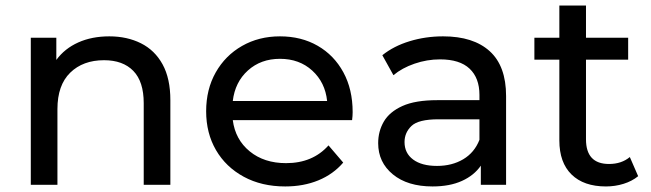

<svg xmlns="http://www.w3.org/2000/svg" viewBox="-20 -666 2345 692"><path d="M91 0V-530H183V-450Q213 -491 262 -513Q311 -535 374 -535Q438 -535 488 -510Q538 -485 566 -434Q594 -383 594 -305V0H498V-294Q498 -372 460.5 -410.5Q423 -449 355 -449Q279 -449 233 -404Q187 -359 187 -273V0Z M1008 6Q923 6 858.5 -29Q794 -64 758.5 -125Q723 -186 723 -265Q723 -344 757.5 -405Q792 -466 852.5 -500.5Q913 -535 989 -535Q1066 -535 1125 -501Q1184 -467 1217.5 -405.5Q1251 -344 1251 -262Q1251 -256 1250.5 -248Q1250 -240 1249 -233H819Q828 -163 880 -120.5Q932 -78 1011 -78Q1107 -78 1164 -142L1217 -80Q1181 -38 1127.5 -16Q1074 6 1008 6ZM819 -302H1159Q1152 -369 1105.5 -411.5Q1059 -454 989 -454Q920 -454 873.5 -412Q827 -370 819 -302Z M1713 0V-69Q1689 -34 1645 -14Q1601 6 1539 6Q1449 6 1396 -37.5Q1343 -81 1343 -150Q1343 -193 1363.5 -228Q1384 -263 1430.5 -284Q1477 -305 1556 -305H1708V-324Q1708 -385 1672.5 -418.5Q1637 -452 1566 -452Q1519 -452 1474 -436.5Q1429 -421 1398 -395L1358 -467Q1399 -500 1456.5 -517.5Q1514 -535 1577 -535Q1686 -535 1745 -481.5Q1804 -428 1804 -320V0ZM1708 -162V-236H1560Q1488 -236 1463 -212Q1438 -188 1438 -154Q1438 -114 1469 -91Q1500 -68 1555 -68Q1609 -68 1649.5 -92Q1690 -116 1708 -162Z M2164 6Q2084 6 2040 -37Q1996 -80 1996 -160V-451H1906V-530H1996V-646H2092V-530H2244V-451H2092V-164Q2092 -75 2175 -75Q2220 -75 2250 -100L2280 -31Q2258 -13 2227.5 -3.5Q2197 6 2164 6Z"/></svg>

Font: Montserrat Medium
Style: Regular
Weight: 500
Designer: Julieta Ulanovsky
Foundry: Julieta Ulanovsky
Version: Version 9.000; ttfautohint (v1.8.4.7-5d5b)